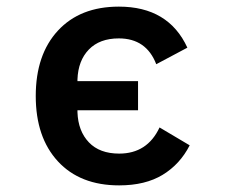

<svg xmlns="http://www.w3.org/2000/svg" viewBox="-20 -548 680 580"><path d="M88 -258Q88 -383 155 -455.5Q222 -528 339 -528Q489 -528 546 -404L452 -354Q422 -432 339 -432Q281 -432 248.5 -398.5Q216 -365 214 -308V-303H397V-215H214V-209Q216 -152 248.5 -118Q281 -84 340 -84Q425 -84 462 -163L553 -109Q524 -52 471.5 -20Q419 12 340 12Q222 12 155 -60.5Q88 -133 88 -258Z"/></svg>

Font: Writer SemiBold
Style: Regular
Weight: 600
Monospace: yes
Designer: Mike Abbink, Paul van der Laan, Pieter van Rosmalen
Foundry: Bold Monday
Version: Version 2.001 2020